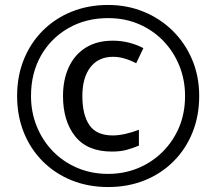

<svg xmlns="http://www.w3.org/2000/svg" viewBox="-20 -744 872 774"><path d="M431 -133Q332 -133 283 -194.5Q234 -256 234 -357Q234 -422 257 -472.5Q280 -523 325 -551.5Q370 -580 435 -580Q500 -580 558 -550L529 -489Q479 -515 436 -515Q377 -515 344.5 -473Q312 -431 312 -357Q312 -281 340.5 -239.5Q369 -198 435 -198Q458 -198 486.5 -204.5Q515 -211 540 -221V-157Q516 -147 491 -140Q466 -133 431 -133ZM416 10Q336 10 269 -17Q202 -44 152.5 -93.5Q103 -143 76 -210Q49 -277 49 -357Q49 -437 76 -504Q103 -571 152.5 -620.5Q202 -670 269 -697Q336 -724 416 -724Q492 -724 558.5 -697Q625 -670 675.5 -620.5Q726 -571 754.5 -504Q783 -437 783 -357Q783 -277 756 -210Q729 -143 679.5 -93.5Q630 -44 563 -17Q496 10 416 10ZM416 -43Q480 -43 536 -66Q592 -89 635 -131.5Q678 -174 702 -231Q726 -288 726 -357Q726 -422 703 -479Q680 -536 638.5 -579Q597 -622 540.5 -646.5Q484 -671 416 -671Q326 -671 255.5 -630.5Q185 -590 145 -519.5Q105 -449 105 -357Q105 -292 128 -235Q151 -178 192.5 -135Q234 -92 291 -67.5Q348 -43 416 -43Z"/></svg>

Font: Noto Sans Lisu
Style: Regular
Weight: 400
Designer: Monotype Design Team. David Williams.
Foundry: Monotype Imaging Inc.
Version: Version 2.102